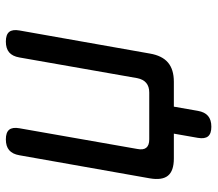

<svg xmlns="http://www.w3.org/2000/svg" viewBox="-62 -538 725 640"><g transform="rotate(-90 300.0 -217.5)"><path d="M161 80 175 0H92Q51 0 35 -19.5Q19 -39 26 -80L103 -515Q107 -538 120 -549Q133 -560 156 -560Q179 -560 188 -549Q197 -538 193 -515L124 -122Q120 -102 128 -92Q136 -82 156 -82H312Q332 -82 344 -92Q356 -102 360 -122L429 -515Q433 -538 446 -549Q459 -560 482 -560Q505 -560 514 -549Q523 -538 519 -515L442 -80Q435 -39 412 -19.5Q389 0 348 0H265L251 80Q247 103 234 114Q221 125 198 125Q175 125 166 114Q157 103 161 80Z"/></g></svg>

Font: Maple Mono NL
Style: Italic
Weight: 400
Italic angle: -10°
Monospace: yes
Designer: subframe7536
Version: Version 7.000